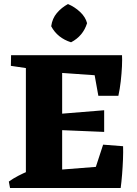

<svg xmlns="http://www.w3.org/2000/svg" viewBox="-20 -937 683 957"><path d="M30 0 24 -32Q45.5 -47.5 70.6 -60.5Q95.8 -73.5 123 -85L124 0ZM581.5 0 428.5 -16 494 -216 593.5 -208.2Q594.5 -180 593 -142.2Q591.5 -104.5 588.5 -67Q585.5 -29.5 581.5 0ZM155.8 -590.8 34.2 -608.8 35.2 -662H156.8ZM470.2 -459.5 437 -644 588.2 -662Q589.5 -640.8 587.9 -605.8Q586.2 -570.8 581.9 -532.1Q577.5 -493.5 570 -459.5ZM109 0V-662H289.8V0ZM499.2 -279.5 259.2 -289.5V-368L499.2 -387.5ZM574.2 -553.5 252.2 -576 177.2 -662H588.2ZM182.5 0 257.5 -89.5 575.8 -114.5 580.8 0ZM334.2 -726.2Q266 -747.8 235.2 -806.2Q240.5 -845 263.5 -872.1Q286.5 -899.2 318.8 -916.8Q352.2 -902.8 379.2 -877.5Q406.2 -852.2 414 -821.5Q394.2 -757.5 334.2 -726.2Z"/></svg>

Font: Eczar
Style: Regular
Weight: 400
Designer: Vaibhav Singh
Foundry: Rosetta Type Foundry
Version: Version 2.000